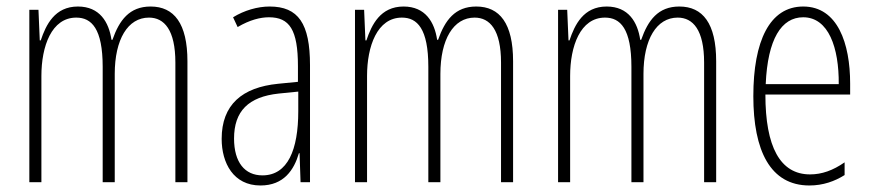

<svg xmlns="http://www.w3.org/2000/svg" viewBox="-20 -559 2673 589"><path d="M442 -539C377 -539 346 -497 325 -437H322C314 -491 286 -539 219 -539C148 -539 121 -483 105 -435H102L98 -529H70V0H107V-326C107 -417 138 -505 214 -505C261 -505 295 -471 295 -354V0H332V-332C332 -438 372 -505 437 -505C484 -505 518 -467 518 -367V0H555V-371C555 -487 514 -539 442 -539Z M807 -539C770 -539 729 -527 695 -506L709 -476C746 -498 779 -506 805 -506C868 -506 894 -468 894 -356V-308L833 -302C723 -291 660 -238 660 -133C660 -59 696 10 779 10C851 10 882 -38 897 -89H899L902 0H931V-359C931 -487 895 -539 807 -539ZM835 -272 895 -278V-218C895 -100 863 -21 785 -21C731 -21 698 -61 698 -134C698 -218 742 -262 835 -272Z M1441 -539C1376 -539 1345 -497 1324 -437H1321C1313 -491 1285 -539 1218 -539C1147 -539 1120 -483 1104 -435H1101L1097 -529H1069V0H1106V-326C1106 -417 1137 -505 1213 -505C1260 -505 1294 -471 1294 -354V0H1331V-332C1331 -438 1371 -505 1436 -505C1483 -505 1517 -467 1517 -367V0H1554V-371C1554 -487 1513 -539 1441 -539Z M2064 -539C1999 -539 1968 -497 1947 -437H1944C1936 -491 1908 -539 1841 -539C1770 -539 1743 -483 1727 -435H1724L1720 -529H1692V0H1729V-326C1729 -417 1760 -505 1836 -505C1883 -505 1917 -471 1917 -354V0H1954V-332C1954 -438 1994 -505 2059 -505C2106 -505 2140 -467 2140 -367V0H2177V-371C2177 -487 2136 -539 2064 -539Z M2444 -539C2341 -539 2291 -433 2291 -264C2291 -97 2343 10 2463 10C2505 10 2541 -3 2571 -22V-61C2535 -36 2501 -24 2465 -24C2373 -24 2328 -109 2328 -269H2588V-303C2588 -425 2550 -539 2444 -539ZM2444 -506C2522 -506 2554 -412 2553 -301H2329C2335 -439 2377 -506 2444 -506Z"/></svg>

Font: Noto Sans Kannada ExtraCondensed ExtraLight
Style: Regular
Weight: 200
Width: 2
Designer: Jelle Bosma - Monotype Design Team
Foundry: Monotype Imaging Inc.
Version: Version 2.005